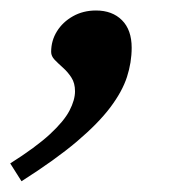

<svg xmlns="http://www.w3.org/2000/svg" viewBox="-90 -163 357 366"><path d="M-70.5 148.5Q-21.5 117.5 5.2 92.8Q32 68 42.5 47.8Q53 27.5 53 11Q53 -4.5 46.2 -15Q39.5 -25.5 30.2 -33.8Q21 -42 14.2 -49Q7.5 -56 7.5 -64Q7.5 -85.5 18.5 -103.2Q29.5 -121 49 -132Q68.5 -143 93 -143Q124 -143 142.5 -124.5Q161 -106 161 -72Q161 -44 152 -16.2Q143 11.5 120.2 41.8Q97.5 72 56.5 106.8Q15.5 141.5 -49 182.5Z"/></svg>

Font: Newsreader 16pt 16pt SemiBold
Style: Italic
Weight: 600
Italic angle: -17°
Version: Version 1.003